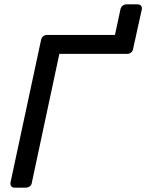

<svg xmlns="http://www.w3.org/2000/svg" viewBox="-20 -860 671 880"><path d="M610 -840Q621 -840 626.5 -833.5Q632 -827 630 -817L590 -636Q589 -626 581 -619.5Q573 -613 562 -613H252L126 -23Q125 -13 117 -6.5Q109 0 98 0H47Q36 0 31.5 -6.5Q27 -13 28 -23L168 -676Q170 -687 177.5 -693.5Q185 -700 196 -700H507L532 -817Q534 -827 541.5 -833.5Q549 -840 559 -840Z"/></svg>

Font: Rubik
Style: Italic
Weight: 400
Italic angle: -12°
Designer: Hubert and Fischer
Foundry: Hubert and Fischer
Version: Version 2.300;gftools[0.9.30]